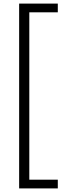

<svg xmlns="http://www.w3.org/2000/svg" viewBox="-20 -828 342 1068"><path d="M86.5 220V-808H301.5V-759.5H143V171.5H301.5V220Z"/></svg>

Font: Encode Sans Cnd Lt
Style: Regular
Weight: 300
Width: 3
Designer: Multiple Designers
Foundry: Impallari Type
Version: Version 3.002; ttfautohint (v1.8.3) -l 8 -r 50 -G 200 -x 14 